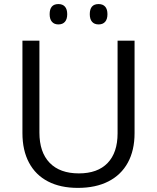

<svg xmlns="http://www.w3.org/2000/svg" viewBox="-20 -914 771 944"><path d="M90.3 -259.8V-713.9H173.8V-262.2Q173.8 -165.5 224.1 -113.5Q274.4 -61.5 367.7 -61.5Q460 -61.5 509 -112.5Q558.1 -163.6 558.1 -258.3V-713.9H641.6V-259.3Q641.6 -174.8 608.6 -114.5Q575.7 -54.2 513.2 -22.2Q450.7 9.8 362.8 9.8Q276.9 9.8 215.8 -22Q154.8 -53.7 122.6 -114.3Q90.3 -174.8 90.3 -259.8ZM421.4 -844.2Q421.4 -894 464.8 -894Q485.8 -894 497.1 -881.3Q508.3 -868.7 508.3 -844.2Q508.3 -819.8 497.1 -806.9Q485.8 -793.9 464.8 -793.9Q443.8 -793.9 432.6 -806.9Q421.4 -819.8 421.4 -844.2ZM224.1 -844.2Q224.1 -894 267.1 -894Q288.1 -894 299.3 -881.3Q310.5 -868.7 310.5 -844.2Q310.5 -819.8 299.3 -806.9Q288.1 -793.9 267.1 -793.9Q246.6 -793.9 235.4 -806.9Q224.1 -819.8 224.1 -844.2Z"/></svg>

Font: Viking Open Sans
Style: Regular
Weight: 400
Foundry: Ascender Corporation
Version: Version 2.001